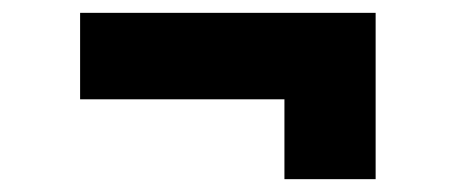

<svg xmlns="http://www.w3.org/2000/svg" viewBox="-20 -409 726 296"><path d="M418.5 -132.8H559.1V-389.2H103.5V-255.9H418.5Z"/></svg>

Font: Inter ExtraBold
Style: Regular
Weight: 800
Designer: Rasmus Andersson
Foundry: rsms
Version: Version 4.001;git-9221beed3